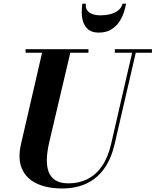

<svg xmlns="http://www.w3.org/2000/svg" viewBox="-20 -1020 854 1054"><path d="M320.5 14.5Q239 14.5 181.6 -12.5Q124.3 -39.5 100.4 -93.8Q76.5 -148 95.5 -230L215.5 -750H370.5L250.5 -240Q239.5 -193 237.4 -152Q235.3 -111 245.9 -79.9Q256.5 -48.8 283.3 -31.1Q310 -13.5 356.3 -13.5Q413.3 -13.5 459.9 -36.8Q506.5 -60 539.8 -108Q573 -156 590 -230L709.8 -750H729.8L609.5 -230Q591.5 -151.5 553.8 -97Q516 -42.5 457.8 -14Q399.5 14.5 320.5 14.5ZM120.5 -730.5V-750H465.5V-730.5ZM610.3 -730.5V-750H814V-730.5ZM522 -841Q486.3 -841 466.1 -856.9Q446 -872.8 437.5 -897.5Q429 -922.3 428.8 -949.5Q428.5 -976.8 432 -999.8H451.5Q448.3 -978.3 458.1 -964Q468 -949.8 487.5 -942.8Q507 -935.8 532 -935.8Q557.3 -935.8 582.5 -941.5Q607.8 -947.3 626.9 -961.3Q646 -975.3 652.5 -999.8H672Q668.5 -976.8 659.1 -949.5Q649.8 -922.3 632.6 -897.5Q615.5 -872.8 588.5 -856.9Q561.5 -841 522 -841Z"/></svg>

Font: Bodoni Moda
Style: Italic
Weight: 400
Italic angle: -13°
Designer: Owen Earl
Foundry: indestructible type
Version: Version 2.005